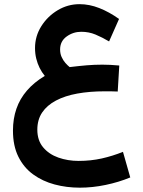

<svg xmlns="http://www.w3.org/2000/svg" viewBox="-20 -556 679 914"><path d="M547.8 -244.1Q524 -246.1 505.7 -247.2Q487.4 -248.2 467.4 -248.2Q429.9 -248.2 393.5 -245.2Q357 -242.1 311.5 -236.6Q301.7 -244.5 291.1 -256.5Q280.5 -268.6 273.3 -284.7Q266.1 -300.8 266.1 -320.4Q266.1 -359.8 297.2 -382.2Q328.3 -404.7 366.7 -404.7Q403.2 -404.7 434.7 -391.5Q466.2 -378.4 499.3 -358.8L546.7 -465.8Q500 -499 452.7 -517.6Q405.4 -536.2 358.6 -536.2Q303 -536.2 254.7 -507.4Q206.4 -478.5 176.5 -431Q146.7 -383.5 146.7 -327.2Q146.7 -301 152.5 -277.3Q158.3 -253.6 168.6 -232.8Q179 -212 193.2 -194.7Q142.1 -164.1 108.4 -125Q74.6 -86 58.2 -38.4Q41.7 9.1 41.7 65.6Q41.7 138.3 67.5 190.1Q93.2 241.9 137.9 274.3Q182.6 306.8 239.8 322.1Q297 337.4 360 337.4Q420.3 337.4 482.6 324.4Q544.8 311.5 600.1 288.7L565.4 166.8Q516.8 186.5 464.6 198.3Q412.3 210 354.3 210Q302.8 210 257.9 194.2Q213.1 178.4 185.4 145.4Q157.7 112.4 157.7 61.4Q157.7 13.8 180.7 -20.5Q203.8 -54.8 246.4 -77.3Q289 -99.9 347.9 -110.6Q406.8 -121.3 478.2 -121.3Q492.2 -121.3 506.2 -121.3Q520.2 -121.3 540.4 -120.3Z"/></svg>

Font: Vazirmatn NL
Style: Regular
Weight: 400
Designer: Saber Rastikerdar
Foundry: Saber Rastikerdar
Version: Version 33.003